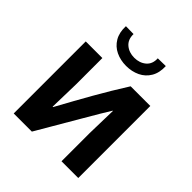

<svg xmlns="http://www.w3.org/2000/svg" viewBox="-197 -850 980 980"><g transform="rotate(45 293.0 -360.0)"><path d="M59 0V-520H179V-330L175 -165H178Q232 -264 280 -348.5Q328 -433 383 -520H525V0H404V-203L408 -367H406Q379 -324 324.5 -230Q270 -136 190 0ZM293 -577Q252 -577 218.5 -593Q185 -609 166 -641Q147 -673 149 -720L205 -719Q204 -679 229.5 -657.5Q255 -636 293 -636Q331 -636 356.5 -657.5Q382 -679 380 -719L437 -720Q439 -673 420 -641Q401 -609 367.5 -593Q334 -577 293 -577Z"/></g></svg>

Font: Murecho Medium
Style: Regular
Weight: 500
Designer: Neil Summerour
Foundry: Positype
Version: Version 1.010; ttfautohint (v1.8.3)